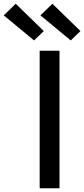

<svg xmlns="http://www.w3.org/2000/svg" viewBox="-115 -1006 450 1026"><path d="M97 0V-735H203V0ZM263 -790 101 -924 165 -986 315 -840ZM67 -790 -95 -924 -31 -986 119 -840Z"/></svg>

Font: Iosevka Aile Semibold
Style: Regular
Weight: 600
Designer: Belleve Invis
Foundry: Belleve Invis
Version: Version 31.1.0; ttfautohint (v1.8.4)